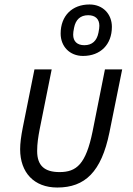

<svg xmlns="http://www.w3.org/2000/svg" viewBox="-20 -826 596 858"><path d="M351 -576C429 -576 480 -627 480 -706C480 -763 440 -806 380 -806C302 -806 251 -755 251 -676C251 -619 291 -576 351 -576ZM357 -624C325 -624 307 -641 307 -671C307 -678 308 -688 311 -702C318 -738 339 -758 374 -758C406 -758 424 -741 424 -711C424 -704 423 -694 420 -680C413 -644 392 -624 357 -624ZM211 -516H134L82 -257C74 -217 70 -185 70 -159C70 -55 132 12 236 12C360 12 433 -58 469 -234L526 -516H449L394 -240C364 -92 322 -57 246 -57C180 -57 146 -85 146 -151C146 -185 151 -215 157 -247Z"/></svg>

Font: Braiins Sans
Style: Italic
Weight: 400
Italic angle: -11.31°
Designer: Mike Abbink, Paul van der Laan, Pieter van Rosmalen, Jiri Chlebus, Lubos Buracinsky
Foundry: Bold Monday, Sudetype
Version: Version 1.000;hotconv 1.0.109;makeotfexe 2.5.65596